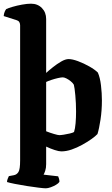

<svg xmlns="http://www.w3.org/2000/svg" viewBox="-34 -820 606 1040"><path d="M214 200Q204 200 175 196.5Q146 193 111 187.5Q76 182 46 176Q16 170 4 166Q4 158 7.5 149Q11 140 14 134L41 129Q57 126 66 111.5Q75 97 75 49V-683Q75 -692 71 -699.5Q67 -707 58 -710L-14 -733Q-13 -746 -8.5 -756.5Q-4 -767 0 -771Q10 -776 34 -783Q58 -790 85.5 -795Q113 -800 134 -800Q170 -800 193 -776.5Q216 -753 216 -717V-425Q230 -438 252 -455.5Q274 -473 297 -486.5Q320 -500 338 -500Q358 -500 389 -488.5Q420 -477 450 -460Q480 -443 496 -427Q508 -400 513 -357.5Q518 -315 518 -276Q518 -222 510.5 -172.5Q503 -123 494 -94Q483 -82 461 -66.5Q439 -51 411 -35.5Q383 -20 354 -10Q325 0 298 0Q285 0 262 -7.5Q239 -15 216 -26V69Q216 90 211 105Q206 120 202 126L281 135Q283 139 285.5 147.5Q288 156 288 165Q283 173 269.5 181Q256 189 240.5 194.5Q225 200 214 200ZM287 -88Q295 -88 311.5 -90.5Q328 -93 344.5 -97Q361 -101 367 -105Q373 -123 375.5 -153Q378 -183 378 -215Q378 -261 374 -303.5Q370 -346 366 -361Q361 -370 349.5 -379.5Q338 -389 326 -395Q314 -401 306 -401Q297 -401 279.5 -397Q262 -393 244 -387Q226 -381 216 -376V-109Q236 -101 258 -94.5Q280 -88 287 -88Z"/></svg>

Font: Texturina 72pt ExtraBold
Style: Regular
Weight: 800
Designer: Guillermo Torres Carreño
Foundry: Omnibus-Type
Version: Version 1.002; ttfautohint (v1.8.3)